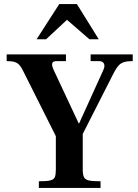

<svg xmlns="http://www.w3.org/2000/svg" viewBox="-20 -929 683 949"><path d="M172 0V-33Q212 -33 229.5 -37.5Q247 -42 251.5 -54.5Q256 -67 256 -90V-256L95 -577Q86 -596 76.5 -607Q67 -618 52.5 -622.5Q38 -627 13 -627V-660H306V-627H261Q242 -627 238.5 -617Q235 -607 244 -586L369 -319H371L489 -579Q497 -596 496 -606Q495 -616 488 -621.5Q481 -627 469 -627H428V-660H636V-627Q609 -627 593 -622Q577 -617 566 -605Q555 -593 543 -570L389 -267V-90Q389 -66 395 -53.5Q401 -41 419.5 -37Q438 -33 477 -33V0ZM161 -735 273 -909H360L468 -735H422L311 -831L208 -735Z"/></svg>

Font: Frank Ruhl Libre SemiBold
Style: Regular
Weight: 600
Designer: Yanek Iontef
Foundry: Fontef
Version: Version 6.003;gftools[0.9.30]